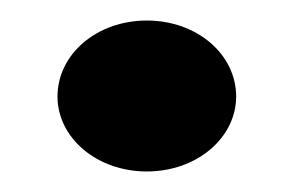

<svg xmlns="http://www.w3.org/2000/svg" viewBox="-20 -168 286 187"><path d="M210 -74C210 -115 172 -148 123 -148C74 -148 36 -115 36 -74C36 -34 74 -1 123 -1C172 -1 210 -34 210 -74Z"/></svg>

Font: Peralta
Style: Regular
Weight: 400
Designer: Astigmatic (AOETI)
Foundry: Astigmatic (AOETI)
Version: Version 1.000